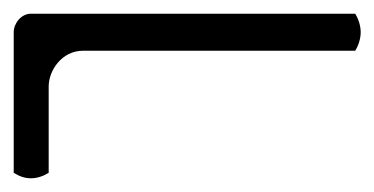

<svg xmlns="http://www.w3.org/2000/svg" viewBox="-153 -140 546 280"><g transform="rotate(90 120.0 0.0)"><path d="M54 152V-245C46 -250 36 -253 27 -253C18 -253 8 -250 0 -245V228C0 242 14 253 27 253H232C237 245 240 237 240 228C240 219 237 210 232 202H106C83 202 54 183 54 152Z"/></g></svg>

Font: Ekmelos
Style: Regular
Weight: 500
Designer: Thomas Richter (thomas-richter@aon.at)
Version: Version 2.58